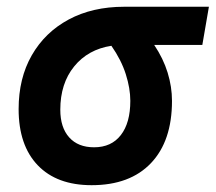

<svg xmlns="http://www.w3.org/2000/svg" viewBox="-20 -539 639 569"><path d="M251.5 9.8Q148.4 9.8 91.8 -49.3Q35.2 -108.4 35.2 -215.8Q35.2 -307.1 74.2 -375.2Q113.3 -443.4 183.6 -481.2Q253.9 -519 348.1 -519H599.1L579.6 -405.8H437Q463.9 -365.7 476.8 -323.7Q489.7 -281.7 489.7 -240.2Q489.7 -121.1 427.5 -55.7Q365.2 9.8 251.5 9.8ZM310.1 -403.3Q240.7 -392.6 199.7 -342Q158.7 -291.5 158.7 -213.9Q158.7 -161.1 185.1 -131.8Q211.4 -102.5 258.8 -102.5Q310.1 -102.5 338.1 -138.7Q366.2 -174.8 366.2 -240.2Q366.2 -276.9 352.8 -319.1Q339.4 -361.3 310.1 -403.3Z"/></svg>

Font: CaskaydiaCove NFP SemiBold
Style: Italic
Weight: 600
Italic angle: -10°
Designer: Aaron Bell
Foundry: Saja Typeworks
Version: Version 2111.001; VTT 6.35;Nerd Fonts 3.1.1